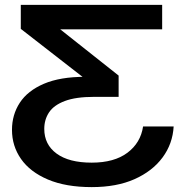

<svg xmlns="http://www.w3.org/2000/svg" viewBox="-20 -586 741 785"><path d="M643 -566V-466H114L143 -532L465 -277V-190H365Q290 -190 245 -173Q200 -156 180.5 -126.5Q161 -97 161 -59Q161 5 211.5 42Q262 79 355 79Q447 79 501 38.5Q555 -2 565 -69H690Q686 2 644.5 58Q603 114 530 146.5Q457 179 355 179Q249 179 176 148Q103 117 66 64Q29 11 29 -55Q29 -117 61 -166Q93 -215 159.5 -243.5Q226 -272 329 -272H396L375 -227L65 -468V-566Z"/></svg>

Font: Unbounded
Style: Regular
Weight: 400
Designer: Luke Prowse, Jean-Baptiste Morizot, Fátima Lázaro, Florian Runge
Foundry: NaN
Version: Version 1.701;gftools[0.9.28.dev5+ged2979d]